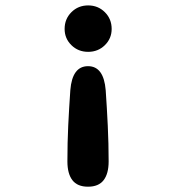

<svg xmlns="http://www.w3.org/2000/svg" viewBox="-20 -508 659 717"><path d="M309.2 -487.8Q346.2 -487.8 371.6 -462.5Q397 -437.2 397 -400Q397 -364.2 371.6 -339.3Q346.2 -314.4 309.2 -314.4Q272 -314.4 246.7 -339.3Q221.3 -364.2 221.3 -400Q221.3 -437.2 246.7 -462.5Q272 -487.8 309.2 -487.8ZM308.7 -260.9Q367.4 -260.9 374.7 -171.2Q379.3 -104.8 382.5 -38.1Q385.7 28.5 385.7 94.8Q385.7 140.5 367 164.8Q348.3 189.2 308.7 189.2Q268.9 189.2 250.3 164.8Q231.7 140.5 231.7 94.8Q231.7 24.9 234.8 -39.9Q238 -104.8 242.6 -171.2Q249.8 -260.9 308.7 -260.9Z"/></svg>

Font: Sono ExtraLight
Style: Regular
Weight: 200
Designer: Tyler Finck
Foundry: Tyler Finck
Version: Version 2.112